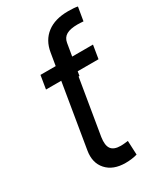

<svg xmlns="http://www.w3.org/2000/svg" viewBox="-186 -806 755 886"><g transform="rotate(-30 191.0 -363.5)"><path d="M212.4 5.9Q146.5 5.9 112.1 -32.5Q77.6 -70.8 87.9 -132.3L150.4 -508.8H233.4L174.3 -153.8Q168 -112.3 181.9 -93Q195.8 -73.7 232.9 -73.7Q241.7 -73.7 251 -74.7Q260.3 -75.7 271.5 -77.1L274.9 -2.4Q262.7 1.5 245.8 3.7Q229 5.9 212.4 5.9ZM63 -471.2 74.7 -542.5H354.5L342.8 -471.2ZM140.6 -448.2 155.8 -542.5 167 -609.4Q176.8 -668.5 219 -700.9Q261.2 -733.4 331.5 -733.4Q348.1 -733.4 361.3 -732.4Q374.5 -731.4 382.3 -729.5L370.1 -657.2Q362.3 -657.7 353.8 -658.2Q345.2 -658.7 338.9 -658.7Q300.3 -658.7 279.8 -647Q259.3 -635.3 254.9 -609.4L243.7 -542.5L228 -448.2Z"/></g></svg>

Font: Inter 16pt
Style: Italic
Weight: 400
Italic angle: -9.3988°
Version: Version 4.001;git-66647c0bb